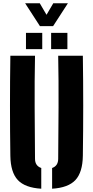

<svg xmlns="http://www.w3.org/2000/svg" viewBox="-20 -1139 567 1168"><path d="M43 -191Q38.5 -495.5 43 -800H193Q190 -649.5 190.8 -486.8Q191.5 -324 193 -173Q193 -130 231 -117V9Q132 3 88.2 -44Q44.5 -91 43 -191ZM297 9V-117Q334 -130 334 -173Q335.5 -324 336.2 -486.8Q337 -649.5 334 -800H484Q488.5 -495.5 484 -191Q482.5 -91 439 -44Q395.5 3 297 9ZM291 -840V-939H390V-840ZM138 -840V-939H237V-840ZM223 -980 133 -1119H222L263 -1049L304 -1119H393L303 -980Z"/></svg>

Font: Big Shoulders Stencil Text Black
Style: Regular
Weight: 900
Designer: Patric King
Foundry: XO Type Co
Version: Version 1.000